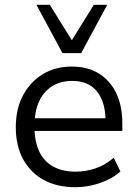

<svg xmlns="http://www.w3.org/2000/svg" viewBox="-20 -773 572 802"><path d="M295 9Q218 9 162.5 -21.5Q107 -52 76.5 -108Q46 -164 46 -242Q46 -318 76 -374.5Q106 -431 158.5 -463Q211 -495 280 -495Q346 -495 393 -466Q440 -437 465.5 -384Q491 -331 491 -257V-226H108V-279H437L421 -266Q421 -346 385.5 -390.5Q350 -435 282 -435Q231 -435 195.5 -411.5Q160 -388 142 -346.5Q124 -305 124 -250V-244Q124 -183 143.5 -141Q163 -99 202 -77.5Q241 -56 295 -56Q338 -56 378.5 -69.5Q419 -83 455 -114L483 -57Q450 -27 399 -9Q348 9 295 9ZM241 -551 132 -753H188L280 -605L372 -753H428L319 -551Z"/></svg>

Font: Nunito Sans 12pt ExtraLight 12pt
Style: Regular
Weight: 400
Version: Version 3.101;gftools[0.9.27]